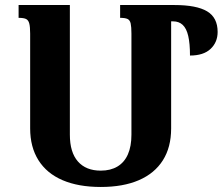

<svg xmlns="http://www.w3.org/2000/svg" viewBox="-20 -734 886 764"><path d="M458 -714H661V-223Q661 -148 628 -96Q595 -44 532.5 -17Q470 10 381 10Q292 10 229 -17Q166 -44 133 -96.5Q100 -149 100 -223V-600Q100 -627 96.5 -640.5Q93 -654 83.5 -658.5Q74 -663 54 -663V-714H258V-198Q258 -128 290 -91.5Q322 -55 381 -55Q420 -55 447.5 -71.5Q475 -88 489 -120Q503 -152 503 -198V-600Q503 -627 500 -640.5Q497 -654 487.5 -658.5Q478 -663 458 -663ZM669 -649H612V-714H674Q762 -714 804 -689Q846 -664 846 -607Q846 -566 818 -539.5Q790 -513 736 -513Q736 -561 729 -591Q722 -621 707 -635Q692 -649 669 -649Z"/></svg>

Font: Noto Serif Armenian
Style: Bold
Weight: 700
Version: Version 2.007